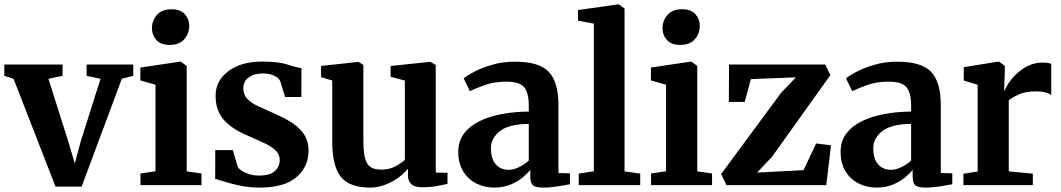

<svg xmlns="http://www.w3.org/2000/svg" viewBox="-24 -839 4807 870"><path d="M-4.5 -495.5V-546.5H259.5V-495.5L195.5 -482L284 -202.5L315 -98L342 -199L431.5 -482L368.5 -495.5V-546.5H580V-495.5L528 -482L346 6.5H227.5L37.5 -482Z M680.5 -63V-455L612 -474.5V-533L790.5 -559.5H796L822 -540V-62.5L889 -53V0H612.5V-53ZM744 -635.5Q704.5 -635.5 684.5 -657.8Q664.5 -680 664.5 -710Q664.5 -745.5 686.8 -771.2Q709 -797 753 -797H754Q793.5 -797 813.5 -774.8Q833.5 -752.5 833.5 -722.5Q833.5 -687.5 811.2 -661.5Q789 -635.5 745 -635.5Z M1031 -159 1053 -83.5Q1061 -68 1089.2 -55.8Q1117.5 -43.5 1149.5 -43.5Q1198.5 -43.5 1221 -63.5Q1243.5 -83.5 1243.5 -114Q1243.5 -140 1224.2 -158Q1205 -176 1170.8 -192Q1136.5 -208 1091.5 -227.5Q1026.5 -255 989.8 -296.5Q953 -338 953 -405.5Q953 -473 1010.5 -516.5Q1068 -560 1165.5 -560Q1236.5 -560 1278 -546.8Q1319.5 -533.5 1342 -530L1341.5 -399.5H1268L1245.5 -472Q1239 -486.5 1218 -496.2Q1197 -506 1167.5 -506Q1128 -506.5 1103.2 -488.5Q1078.5 -470.5 1078.5 -439.5Q1078.5 -410 1096.5 -391.2Q1114.5 -372.5 1143.5 -358.8Q1172.5 -345 1205 -331Q1247.5 -313 1286 -291Q1324.5 -269 1349.2 -236.5Q1374 -204 1374 -154.5Q1374 -84 1319.5 -36.5Q1265 11 1153 11Q1107.5 11 1068 3Q1028.5 -5 998.5 -14.5Q968.5 -24 951 -28.5L951.5 -159Z M1888.5 9.5Q1824.5 9.5 1824.5 -44V-75Q1808.5 -54 1781.5 -34.2Q1754.5 -14.5 1721.2 -1.8Q1688 11 1653 11Q1560 11 1520.8 -37.5Q1481.5 -86 1481.5 -196.5V-474L1431 -489.5V-540L1598 -558.5H1601.5L1622.5 -544.5V-196.5Q1622.5 -127.5 1639.5 -99Q1656.5 -70.5 1702.5 -70.5Q1740.5 -70.5 1768 -85.5Q1795.5 -100.5 1810.5 -114.5V-474L1746 -491V-540L1922 -558.5H1927L1950.5 -544.5V-57L2004 -56L2003.5 -5.5Q1985.5 -1.5 1956 4Q1926.5 9.5 1888.5 9.5Z M2052.5 -151.5Q2052.5 -199 2078 -233.2Q2103.5 -267.5 2148 -289.5Q2192.5 -311.5 2250.2 -322.2Q2308 -333 2372 -333.5V-362.5Q2372 -416.5 2351.8 -442.8Q2331.5 -469 2270 -469Q2214 -469 2171.5 -453.2Q2129 -437.5 2105 -426L2077 -484Q2089.5 -495 2123 -513Q2156.5 -531 2204.8 -545.2Q2253 -559.5 2309.5 -559.5Q2418.5 -559.5 2462.5 -513.5Q2506.5 -467.5 2506.5 -362V-55L2558.5 -53.5V-4Q2541.5 -0.5 2505 5.2Q2468.5 11 2438 11Q2404.5 11 2391.8 1.2Q2379 -8.5 2379 -39.5V-69.5Q2367 -53.5 2344.2 -34.8Q2321.5 -16 2289 -2.5Q2256.5 11 2215.5 11Q2171 11 2134 -7.8Q2097 -26.5 2074.8 -62.8Q2052.5 -99 2052.5 -151.5ZM2281 -69.5Q2302.5 -69.5 2328 -81.8Q2353.5 -94 2372 -111.5V-277.5Q2282 -277 2241.2 -245Q2200.5 -213 2200.5 -167Q2200.5 -119 2222.8 -94.2Q2245 -69.5 2281 -69.5Z M2667 -63V-732L2595 -745.5V-793.5L2775.5 -819H2780.5L2806 -800.5V-62.5L2877 -52.5V0H2598.5V-52.5Z M2994 -63V-455L2925.5 -474.5V-533L3104 -559.5H3109.5L3135.5 -540V-62.5L3202.5 -53V0H2926V-53ZM3057.5 -635.5Q3018 -635.5 2998 -657.8Q2978 -680 2978 -710Q2978 -745.5 3000.2 -771.2Q3022.5 -797 3066.5 -797H3067.5Q3107 -797 3127 -774.8Q3147 -752.5 3147 -722.5Q3147 -687.5 3124.8 -661.5Q3102.5 -635.5 3058.5 -635.5Z M3582.5 -488.5 3378.5 -480.5 3350.5 -377H3278.5L3279.5 -546.5H3715.5L3738.5 -498.5L3473.5 -127.5L3406.5 -57L3617 -68L3674 -189L3741.5 -180.5L3720 0H3268L3243.5 -50L3515 -418Z M3785 -151.5Q3785 -199 3810.5 -233.2Q3836 -267.5 3880.5 -289.5Q3925 -311.5 3982.8 -322.2Q4040.5 -333 4104.5 -333.5V-362.5Q4104.5 -416.5 4084.2 -442.8Q4064 -469 4002.5 -469Q3946.5 -469 3904 -453.2Q3861.5 -437.5 3837.5 -426L3809.5 -484Q3822 -495 3855.5 -513Q3889 -531 3937.2 -545.2Q3985.5 -559.5 4042 -559.5Q4151 -559.5 4195 -513.5Q4239 -467.5 4239 -362V-55L4291 -53.5V-4Q4274 -0.5 4237.5 5.2Q4201 11 4170.5 11Q4137 11 4124.2 1.2Q4111.5 -8.5 4111.5 -39.5V-69.5Q4099.5 -53.5 4076.8 -34.8Q4054 -16 4021.5 -2.5Q3989 11 3948 11Q3903.5 11 3866.5 -7.8Q3829.5 -26.5 3807.2 -62.8Q3785 -99 3785 -151.5ZM4013.5 -69.5Q4035 -69.5 4060.5 -81.8Q4086 -94 4104.5 -111.5V-277.5Q4014.5 -277 3973.8 -245Q3933 -213 3933 -167Q3933 -119 3955.2 -94.2Q3977.5 -69.5 4013.5 -69.5Z M4341.5 0V-52L4406 -62V-455L4343 -474V-534.5L4497.5 -559.5H4503.5L4529 -540V-517L4526 -429L4529 -429.5Q4533 -442 4546.8 -463Q4560.5 -484 4583 -505.2Q4605.5 -526.5 4635.5 -541Q4665.5 -555.5 4702 -555.5Q4715.5 -555.5 4724.5 -553.8Q4733.5 -552 4739.5 -549.5V-408.5Q4730.5 -415.5 4713.5 -420.2Q4696.5 -425 4669 -425Q4623.5 -425 4593.8 -411.5Q4564 -398 4547 -384.5V-62.5L4656 -52V0Z"/></svg>

Font: Merriweather Text Regular
Style: Bold
Weight: 700
Designer: Eben Sorkin
Foundry: Eben Sorkin
Version: Version 2.100; ttfautohint (v1.7.19-72a1) -l 8 -r 50 -G 200 